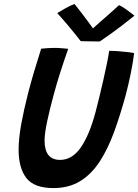

<svg xmlns="http://www.w3.org/2000/svg" viewBox="-20 -917 688 954"><path d="M245 17.5Q150 17.5 111.2 -32.2Q72.5 -82 72.5 -172.5Q72.5 -228.5 85.2 -298.8Q98 -369 119 -451.5Q132.5 -504 149.2 -560.5Q166 -617 184.5 -675Q200 -676.5 216.5 -677.8Q233 -679 247.5 -679Q267.5 -679 286 -677.5Q304.5 -676 319 -674.5Q302 -627 282.8 -567.8Q263.5 -508.5 247.5 -449Q228.5 -379.5 215 -317Q201.5 -254.5 201.5 -218.5Q201.5 -122.5 278.5 -122.5Q339 -122.5 382 -185.2Q425 -248 454.5 -359.5Q461.5 -386.5 471.8 -427.5Q482 -468.5 492.2 -513.8Q502.5 -559 510.8 -599.2Q519 -639.5 522.5 -664.5Q542.5 -664.5 569.2 -662.5Q596 -660.5 618 -657.8Q640 -655 646.5 -653Q641.5 -611 630.2 -554.8Q619 -498.5 604.5 -444Q577.5 -345 546.8 -261Q516 -177 475.5 -114.5Q435 -52 378.8 -17.2Q322.5 17.5 245 17.5ZM571.5 -891.5Q584 -886 600.5 -874.8Q617 -863.5 630.5 -853Q644 -842.5 648 -839Q579.5 -784 536.8 -753.5Q494 -723 476 -711Q466.5 -711 448.8 -711.2Q431 -711.5 412.2 -711.8Q393.5 -712 381 -712.5Q354.5 -747 325.5 -781.8Q296.5 -816.5 264.5 -852Q278.5 -860.5 304.5 -875.5Q330.5 -890.5 350.5 -897Q368 -875.5 386.5 -851Q405 -826.5 420.2 -806Q435.5 -785.5 442 -776Q454.5 -787.5 477.2 -807.5Q500 -827.5 525.5 -850Q551 -872.5 571.5 -891.5Z"/></svg>

Font: Grandstander Medium
Style: Italic
Weight: 500
Italic angle: -15°
Designer: Tyler Finck
Foundry: Etcetera Type Co
Version: Version 1.200; ttfautohint (v1.8.3)